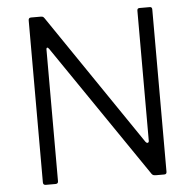

<svg xmlns="http://www.w3.org/2000/svg" viewBox="-53 -795 861 848"><g transform="rotate(-5 378.0 -371.0)"><path d="M642 -742Q652 -742 652 -731V-11Q652 -6 649.5 -3Q647 0 641 0H606Q600 0 595 -1Q590 -2 586 -7L183 -597Q178 -604 174.5 -603Q171 -602 171 -596V-11Q171 0 159 0H116Q104 0 104 -12V-730Q104 -742 115 -742H157Q164 -742 167.5 -740.5Q171 -739 175 -733L571 -151Q577 -144 581.5 -146Q586 -148 586 -154V-731Q586 -742 596 -742Z"/></g></svg>

Font: Libre Franklin Light
Style: Regular
Weight: 300
Designer: Pablo Impallari, Rodrigo Fuenzalida, Nhung Nguyen
Foundry: Impallari Type
Version: Version 3.000